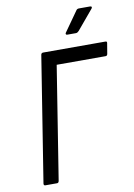

<svg xmlns="http://www.w3.org/2000/svg" viewBox="-92 -900 671 959"><g transform="rotate(-10 243.0 -420.5)"><path d="M59 0Q50 0 51 -10L152 -646Q154 -655 163 -655H478Q483 -655 485 -653Q487 -651 486 -646L477 -592Q475 -583 467 -583H219L128 -10Q126 0 118 0ZM297 -722Q292 -722 290.5 -725.5Q289 -729 292 -733L362 -832Q367 -841 377 -841H434Q440 -841 441.5 -837.5Q443 -834 439 -829L357 -731Q353 -727 349.5 -724.5Q346 -722 341 -722Z"/></g></svg>

Font: Sofia Sans Semi Condensed
Style: Italic
Weight: 400
Italic angle: -9°
Designer: Botio Nikoltchev, Ani Petrova
Foundry: lettersoup
Version: Version 4.101